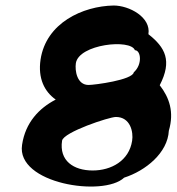

<svg xmlns="http://www.w3.org/2000/svg" viewBox="-20 -728 643 696"><path d="M60 -203C38 -62 355 -13 430 -84C508 -109 588 -174 592 -254C612 -322 594 -374 559 -419C605 -508 579 -556 518 -604C528 -666 448 -708 392 -708C280 -706 147 -645 127 -512C117 -444 141 -396 182 -367C122 -336 72 -284 60 -203ZM205 -218C210 -249 376 -304 400 -304C453 -304 464 -249 459 -218C448 -145 383 -110 316 -110C247 -110 194 -145 205 -218ZM255 -499C266 -568 454 -588 469 -546C491 -546 497 -494 465 -466C461 -438 322 -420 301 -420C259 -420 251 -472 255 -499Z"/></svg>

Font: Ampere
Style: CndIta
Weight: 400
Version: Version 1